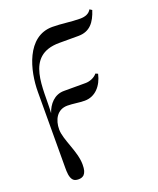

<svg xmlns="http://www.w3.org/2000/svg" viewBox="-132 -563 707 859"><g transform="rotate(-20 222.0 -133.0)"><path d="M409 -475 398 -482C388 -464 369 -457 345 -457C302 -457 259 -465 215 -465C92 -465 55 -314 55 -213L54 147C54 166 54 194 68 208C74 214 83 216 93 216C105 216 112 213 119 207C128 197 132 185 132 159C132 97 87 26 87 -23C87 -68 108 -111 158 -111C185 -111 212 -105 239 -105C289 -105 324 -144 336 -198L325 -203C312 -187 289 -178 269 -178H166C120 -178 91 -143 78 -104C86 -217 54 -387 220 -387H311C366 -387 392 -422 409 -475Z"/></g></svg>

Font: Linux Libertine O C
Style: Regular
Weight: 400
Designer: Philipp H. Poll
Foundry: Philipp H. Poll
Version: Version 4.0.3